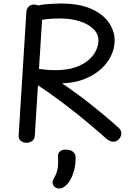

<svg xmlns="http://www.w3.org/2000/svg" viewBox="-20 -798 769 1092"><path d="M130 -731Q132 -751 144 -761.5Q156 -772 173 -772Q182 -772 190.5 -769.5Q199 -767 206.5 -761.5Q214 -756 218.5 -748.5Q223 -741 222 -730L178 -27Q177 -6 162.5 4Q148 14 130 14Q114 14 99.5 4Q85 -6 86 -27ZM204 -683Q192 -681 183 -684Q174 -687 167 -693.5Q160 -700 156.5 -708.5Q153 -717 153 -725Q153 -742 171.5 -755.5Q190 -769 234 -773Q257 -775 279.5 -776.5Q302 -778 324 -778Q430 -778 498 -748Q566 -718 599 -669.5Q632 -621 632 -567Q632 -524 612 -481.5Q592 -439 553.5 -404.5Q515 -370 459.5 -348Q404 -326 333 -324Q380 -292 421.5 -261.5Q463 -231 502 -200Q541 -169 579 -137Q617 -105 657 -69Q664 -62 667 -54.5Q670 -47 670 -39Q670 -27 664 -16.5Q658 -6 647.5 1Q637 8 625 8Q616 8 606 4Q596 0 585 -9Q545 -45 494.5 -87.5Q444 -130 388.5 -173.5Q333 -217 277 -257Q221 -297 170 -330L189 -408Q200 -407 227 -403Q254 -399 295 -399Q364 -399 411 -416Q458 -433 486.5 -459Q515 -485 527.5 -514Q540 -543 540 -567Q540 -605 511.5 -633Q483 -661 433.5 -677Q384 -693 319 -693Q296 -693 279 -692Q262 -691 245 -689Q228 -687 204 -683ZM310 93Q308 76 319.5 64.5Q331 53 353 53Q382 53 396 66Q410 79 410 94Q411 127 404 159.5Q397 192 383.5 218.5Q370 245 349 262Q340 269 332 271.5Q324 274 317 274Q301 274 290 264Q279 254 279 239Q279 231 284.5 220.5Q290 210 295 200Q306 178 309 151Q312 124 310 93Z"/></svg>

Font: Playpen Sans
Style: Regular
Weight: 400
Designer: Laura Meseguer, Veronika Burian, José Scaglione, Kostas Bartsokas, Vera Evstafieva, Tom Grace, Yorlmar Campos
Foundry: TypeTogether
Version: Version 2.000